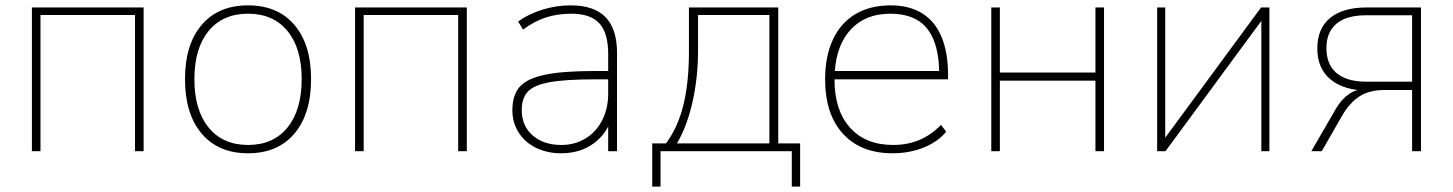

<svg xmlns="http://www.w3.org/2000/svg" viewBox="-20 -567 5448 720"><path d="M99.6 -539.1H518.6V0H486.3V-510.7H131.8V0H99.6Z M673.8 -270.5Q673.8 -400.4 736.3 -473.6Q798.8 -546.9 910.2 -546.9Q1021.5 -546.9 1084 -473.6Q1146.5 -400.4 1146.5 -270.5Q1146.5 -139.6 1084 -65.9Q1021.5 7.8 910.2 7.8Q798.8 7.8 736.3 -65.9Q673.8 -139.6 673.8 -270.5ZM1111.3 -270.5Q1111.3 -385.7 1058.1 -450.7Q1004.9 -515.6 910.2 -515.6Q815.4 -515.6 762.2 -450.7Q709 -385.7 709 -270.5Q709 -154.3 762.2 -88.9Q815.4 -23.4 910.2 -23.4Q1004.9 -23.4 1058.1 -88.9Q1111.3 -154.3 1111.3 -270.5Z M1311.5 -539.1H1730.5V0H1698.2V-510.7H1343.8V0H1311.5Z M1901.4 -153.3Q1901.4 -210 1928.7 -241.2Q1956.1 -272.5 2022.9 -286.6Q2089.8 -300.8 2212.9 -300.8H2273.4V-269.5H2213.9Q2100.6 -269.5 2041.5 -258.8Q1982.4 -248 1959.5 -223.6Q1936.5 -199.2 1936.5 -154.3Q1936.5 -94.7 1977.5 -59.1Q2018.6 -23.4 2085 -23.4Q2135.7 -23.4 2175.8 -47.9Q2215.8 -72.3 2238.3 -116.2Q2260.7 -160.2 2260.7 -215.8V-365.2Q2260.7 -443.4 2227.5 -479.5Q2194.3 -515.6 2123 -515.6Q2070.3 -515.6 2026.9 -501.5Q1983.4 -487.3 1941.4 -456.1L1922.9 -486.3Q1961.9 -514.6 2014.2 -530.8Q2066.4 -546.9 2120.1 -546.9Q2208 -546.9 2251 -502.4Q2293.9 -458 2293.9 -368.2V0H2260.7V-129.9H2275.4Q2257.8 -67.4 2207 -29.8Q2156.2 7.8 2084 7.8Q2032.2 7.8 1990.2 -12.7Q1948.2 -33.2 1924.8 -70.3Q1901.4 -107.4 1901.4 -153.3Z M2425.8 -29.3H2477.5Q2522.5 -89.8 2543 -174.3Q2563.5 -258.8 2563.5 -373V-539.1H2898.4V-29.3H2980.5V132.8H2949.2V0H2457V132.8H2425.8ZM2865.2 -29.3V-510.7H2597.7V-378.9Q2597.7 -277.3 2577.1 -185.5Q2556.6 -93.8 2518.6 -29.3Z M3074.2 -269.5Q3074.2 -356.4 3103.5 -418.9Q3132.8 -481.4 3188 -514.2Q3243.2 -546.9 3320.3 -546.9Q3389.6 -546.9 3438 -517.1Q3486.3 -487.3 3510.7 -428.7Q3535.2 -370.1 3535.2 -285.2V-269.5H3091.8V-300.8H3522.5L3502 -288.1Q3502 -403.3 3457 -459.5Q3412.1 -515.6 3319.3 -515.6Q3220.7 -515.6 3165 -450.2Q3109.4 -384.8 3109.4 -268.6Q3109.4 -153.3 3167.5 -88.4Q3225.6 -23.4 3329.1 -23.4Q3382.8 -23.4 3427.2 -42Q3471.7 -60.5 3508.8 -98.6L3528.3 -73.2Q3497.1 -35.2 3443.8 -13.7Q3390.6 7.8 3327.1 7.8Q3208 7.8 3141.1 -65.4Q3074.2 -138.7 3074.2 -269.5Z M3697.3 -539.1H3729.5V-294.9H4087.9V-539.1H4120.1V0H4087.9V-264.6H3729.5V0H3697.3Z M4319.3 -539.1H4349.6V-25.4H4331.1L4709 -539.1H4740.2V0H4710V-513.7H4728.5L4350.6 0H4319.3Z M5106.4 -234.4H5113.3L5109.4 -227.5Q5020.5 -227.5 4970.2 -268.6Q4919.9 -309.6 4919.9 -385.7Q4919.9 -460 4967.8 -499.5Q5015.6 -539.1 5105.5 -539.1H5308.6V0H5275.4V-229.5H5170.9Q5115.2 -229.5 5078.1 -205.6Q5041 -181.6 5012.7 -132.8L4936.5 0H4897.5L4990.2 -160.2Q5010.7 -195.3 5039.6 -214.8Q5068.4 -234.4 5106.4 -234.4ZM5275.4 -260.7V-509.8H5103.5Q5029.3 -509.8 4991.7 -478Q4954.1 -446.3 4954.1 -386.7Q4954.1 -325.2 4992.2 -293Q5030.3 -260.7 5103.5 -260.7Z"/></svg>

Font: Min Sans VF VF
Style: Regular
Weight: 400
Designer: Jinseong-Kim, NotoSansCJK, Nunito
Foundry: Jinseong-Kim
Version: Version 1.420;Glyphs 3.1.2 (3151)